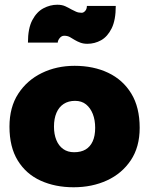

<svg xmlns="http://www.w3.org/2000/svg" viewBox="-20 -780 630 811"><path d="M291 11Q213 11 151.5 -17Q90 -45 55 -102Q20 -159 20 -245Q20 -327 57 -384Q94 -441 156.5 -471.5Q219 -502 295 -502Q375 -502 437 -472.5Q499 -443 534.5 -385Q570 -327 570 -240Q570 -159 532.5 -103Q495 -47 432 -18Q369 11 291 11ZM293 -137Q322 -137 341.5 -148.5Q361 -160 371.5 -183Q382 -206 382 -240Q382 -273 372 -298.5Q362 -324 343.5 -339Q325 -354 297 -354Q269 -354 249 -341Q229 -328 218.5 -303.5Q208 -279 208 -245Q208 -213 218 -188.5Q228 -164 247 -150.5Q266 -137 293 -137ZM347 -755Q347 -742 340 -734Q333 -726 325 -726Q312 -726 301.5 -730.5Q291 -735 282 -740Q270 -747 256 -753.5Q242 -760 222 -760Q192 -760 163.5 -745Q135 -730 116.5 -695Q98 -660 98 -600H224Q224 -609 232 -619Q240 -629 251 -629Q265 -629 275 -623.5Q285 -618 296 -611Q306 -605 319 -600Q332 -595 349 -595Q380 -595 407 -610Q434 -625 451.5 -660Q469 -695 469 -755Z"/></svg>

Font: Catamaran Black
Style: Regular
Weight: 900
Designer: Pria Ravichandran
Version: Version 2.000